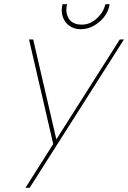

<svg xmlns="http://www.w3.org/2000/svg" viewBox="-20 -691 614 920"><path d="M505 -671H485L483 -664Q473 -628 441.5 -600.5Q410 -573 372 -573Q329 -573 311 -600Q293 -627 300 -664L302 -671H280L278 -664Q272 -633 282 -607Q292 -581 314.5 -566Q337 -551 367 -551Q399 -551 427.5 -566.5Q456 -582 477 -607.5Q498 -633 504 -664ZM102 209H122L574 -502H554L250 -23L139 -502H119L235 -1Z"/></svg>

Font: Advent Pro Thin
Style: Italic
Weight: 250
Italic angle: -12°
Version: Version 3.000